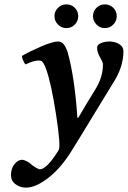

<svg xmlns="http://www.w3.org/2000/svg" viewBox="-20 -631 591 888"><path d="M181.2 -337.9Q176.3 -346.2 171.6 -348.6Q167 -351.1 157.2 -351.1Q135.7 -351.1 98.1 -333Q92.3 -338.9 87.2 -351.1Q82 -363.3 81.1 -372.1Q113.8 -391.6 168.7 -415.3Q223.6 -439 248 -439Q263.7 -439 273.7 -427.5Q283.7 -416 293 -389.2Q325.2 -273.9 337.9 -86.9L341.8 -85.9Q381.8 -154.8 423.8 -222.2Q456.1 -276.4 456.1 -332Q456.1 -337.9 453.6 -344.2Q451.2 -350.6 446 -359.4Q440.9 -368.2 439 -373Q429.2 -391.6 429.2 -410.2Q429.2 -424.8 447.5 -431.9Q465.8 -439 485.8 -439Q495.1 -439 499 -438Q520 -435.5 535.4 -424.3Q550.8 -413.1 550.8 -393.1Q550.8 -318.8 500 -242.2Q474.1 -199.7 422.1 -114.5Q370.1 -29.3 344.2 13.2L309.1 69.8Q308.6 70.8 304.4 77.4Q300.3 84 297.9 86.9Q252.9 154.8 198 195.8Q143.1 236.8 100.1 236.8Q73.2 236.8 52 221.2Q30.8 205.6 30.8 179.2Q30.8 147.9 47.1 127.9Q63.5 107.9 83 107.9Q89.8 107.9 103.5 114.7Q117.2 121.6 123 127.9Q129.4 134.3 143.8 143.1Q158.2 151.9 166 151.9Q179.7 151.9 201.4 130.4Q223.1 108.9 252 62Q261.2 42.5 239.5 -99.6Q217.8 -241.7 193.8 -310.1Q186.5 -329.6 181.2 -337.9ZM410.2 -556.2Q410.2 -579.1 426.3 -595Q442.4 -610.8 464.8 -610.8Q487.8 -610.8 503.9 -595Q520 -579.1 520 -556.2Q520 -533.7 503.9 -517.3Q487.8 -501 464.8 -501Q442.4 -501 426.3 -517.3Q410.2 -533.7 410.2 -556.2ZM231.9 -556.2Q231.9 -579.1 248.3 -595Q264.6 -610.8 287.1 -610.8Q310.1 -610.8 325.9 -595Q341.8 -579.1 341.8 -556.2Q341.8 -533.7 325.9 -517.3Q310.1 -501 287.1 -501Q264.6 -501 248.3 -517.3Q231.9 -533.7 231.9 -556.2Z"/></svg>

Font: Common Serif
Style: Bold Italic
Weight: 700
Italic angle: -12°
Designer: Philipp H. Poll, Khaled Hosny
Foundry: Stefan Peev, Context Ltd.
Version: Version 1.026